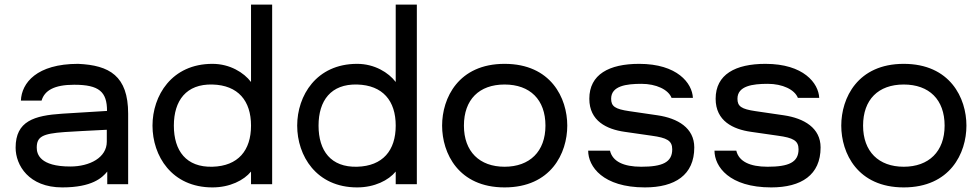

<svg xmlns="http://www.w3.org/2000/svg" viewBox="-20 -802 4269 836"><path d="M251 14C381 14 425 -28 447 -55V0H538V-307C538 -472 456 -518 320 -524C140 -524 74 -441 71 -364H161C174 -408 216 -433 303 -433C412 -433 446 -402 446 -319L251 -307C129 -299 48 -275 48 -159C48 -83 105 14 251 14ZM286 -77C154 -77 140 -131 140 -159C140 -207 165 -220 261 -227C279 -228 376 -234 445 -237V-185C445 -116 371 -77 286 -77Z M905 14C981 14 1042 -17 1073 -55V0H1165V-782H1073V-445C1042 -486 981 -524 905 -524C727 -524 644 -385 644 -255C644 -124 727 14 905 14ZM905 -76C791 -73 737 -145 737 -255C737 -364 791 -437 905 -434C1017 -431 1073 -363 1073 -255C1073 -147 1017 -79 905 -76Z M1535 14C1611 14 1672 -17 1703 -55V0H1795V-782H1703V-445C1672 -486 1611 -524 1535 -524C1357 -524 1274 -385 1274 -255C1274 -124 1357 14 1535 14ZM1535 -76C1421 -73 1367 -145 1367 -255C1367 -364 1421 -437 1535 -434C1647 -431 1703 -363 1703 -255C1703 -147 1647 -79 1535 -76Z M2177 14C2379 14 2450 -135 2450 -255C2450 -375 2379 -524 2177 -524C1976 -524 1905 -375 1905 -255C1905 -135 1976 14 2177 14ZM2177 -76C2068 -76 2000 -142 2000 -255C2000 -368 2066 -434 2177 -434C2288 -434 2355 -368 2355 -255C2355 -142 2286 -76 2177 -76Z M2788 14C2919 14 3003 -40 3003 -160C3003 -245 2931 -287 2843 -300L2720 -318C2658 -327 2641 -339 2641 -372C2641 -428 2707 -437 2773 -437C2837 -437 2890 -412 2904 -376H2997C2994 -440 2929 -524 2763 -524C2632 -524 2546 -478 2546 -372C2546 -275 2622 -239 2700 -228L2818 -211C2883 -202 2907 -190 2907 -152C2907 -95 2864 -76 2772 -76C2695 -76 2647 -99 2636 -146H2541C2541 -77 2605 14 2788 14Z M3338 14C3469 14 3553 -40 3553 -160C3553 -245 3481 -287 3393 -300L3270 -318C3208 -327 3191 -339 3191 -372C3191 -428 3257 -437 3323 -437C3387 -437 3440 -412 3454 -376H3547C3544 -440 3479 -524 3313 -524C3182 -524 3096 -478 3096 -372C3096 -275 3172 -239 3250 -228L3368 -211C3433 -202 3457 -190 3457 -152C3457 -95 3414 -76 3322 -76C3245 -76 3197 -99 3186 -146H3091C3091 -77 3155 14 3338 14Z M3915 14C4117 14 4188 -135 4188 -255C4188 -375 4117 -524 3915 -524C3714 -524 3643 -375 3643 -255C3643 -135 3714 14 3915 14ZM3915 -76C3806 -76 3738 -142 3738 -255C3738 -368 3804 -434 3915 -434C4026 -434 4093 -368 4093 -255C4093 -142 4024 -76 3915 -76Z"/></svg>

Font: Hibana SubMedium
Style: Regular
Weight: 500
Width: 6
Designer: pygmalion
Foundry: ybstudio
Version: Version 0.930;hotconv 1.0.109;makeotfexe 2.5.65596